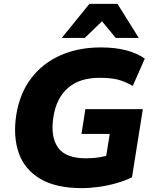

<svg xmlns="http://www.w3.org/2000/svg" viewBox="-20 -961 790 992"><path d="M403 11Q269 11 188 -37Q107 -85 77 -170.5Q47 -256 64 -367Q82 -479 141 -556.5Q200 -634 292 -675Q384 -716 501 -716Q577 -716 634 -700.5Q691 -685 728 -658L666 -517Q624 -541 587.5 -550Q551 -559 495 -559Q391 -559 331 -506.5Q271 -454 256 -357Q240 -256 279 -199.5Q318 -143 425 -143Q463 -143 497.5 -149Q532 -155 571 -167L520 -101L547 -269H401L421 -397H718L662 -45Q625 -27 581 -14.5Q537 -2 491 4.5Q445 11 403 11ZM299 -765 442 -941H587L697 -765H578L507 -851L418 -765Z"/></svg>

Font: Mulish ExtraLight Black
Style: Italic
Weight: 900
Italic angle: -9°
Version: Version 3.603